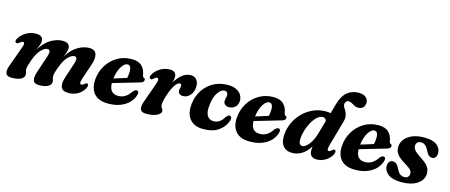

<svg xmlns="http://www.w3.org/2000/svg" viewBox="-47 -1296 4406 1878"><g transform="rotate(15 2156.5 -357.0)"><path d="M316.5 -104 375 -280.5Q399 -351.5 359.5 -351.5Q330.5 -351.5 295.2 -314.8Q260 -278 234 -207Q220 -168.5 213.8 -145.5Q207.5 -122.5 207.5 -108Q207.5 -93.5 212.5 -81Q217.5 -68.5 217.5 -52.5Q217.5 -23 184 -5.8Q150.5 11.5 89.5 11.5Q41.5 11.5 31.2 -18.8Q21 -49 42.5 -103.5L111.5 -293Q125 -328.5 123 -342.2Q121 -356 108 -356Q94 -356 70.5 -335Q55.5 -325 45.5 -329.5Q36 -332.5 35.2 -344.8Q34.5 -357 44 -372.5Q69.5 -415 115 -441Q160.5 -467 211.5 -467Q284.5 -467 284.5 -410Q284.5 -391 275.8 -368Q267 -345 255.5 -319Q308 -401 367.5 -434Q427 -467 480 -467Q556 -467 555.5 -409Q555.5 -391 547.8 -369Q540 -347 530 -323Q581 -401 639 -434Q697 -467 750.5 -467Q812 -467 824.2 -423Q836.5 -379 813 -312.5L762 -162.5Q750.5 -128.5 752.8 -114.5Q755 -100.5 767.5 -100.5Q775 -100.5 782.5 -104.5Q790 -108.5 801.5 -119.5Q815 -130 823.5 -125Q832 -122 833.2 -110.2Q834.5 -98.5 825 -79.5Q804 -39 762.5 -13.8Q721 11.5 666 11.5Q603 11.5 589.5 -26.8Q576 -65 596.5 -127L647 -280.5Q671 -351.5 631 -351.5Q602 -351.5 566.5 -314.2Q531 -277 505 -204.5Q490.5 -166 485 -143.5Q479.5 -121 479.5 -108Q479.5 -93 484.8 -80.8Q490 -68.5 490 -53Q489.5 -23 457.8 -5.5Q426 12 369.5 12Q317.5 12 308.5 -20.2Q299.5 -52.5 316.5 -104Z M1325.5 -154Q1316.5 -110.5 1284 -72.8Q1251.5 -35 1197 -11.8Q1142.5 11.5 1068 11.5Q969.5 11.5 924.2 -41.5Q879 -94.5 886 -183.5Q892 -262.5 931.5 -327.2Q971 -392 1035.5 -430.5Q1100 -469 1181 -469Q1251 -469 1285.2 -434.2Q1319.5 -399.5 1326 -348Q1329.5 -327 1341.5 -323Q1354.5 -318.5 1355 -304.5Q1355 -294 1347.2 -284.8Q1339.5 -275.5 1318.5 -270Q1291 -262 1244.5 -248.2Q1198 -234.5 1146.2 -219.5Q1094.5 -204.5 1052 -192Q1054 -86.5 1142.5 -86.5Q1219.5 -86.5 1268 -162Q1290.5 -188 1307.5 -186.5Q1330.5 -184.5 1325.5 -154ZM1155 -408.5Q1123.5 -408.5 1094 -361.5Q1064.5 -314.5 1055 -239.5Q1087.5 -249.5 1122.5 -260.2Q1157.5 -271 1184 -279.5Q1191.5 -309 1192 -352Q1192 -378 1182.5 -393.2Q1173 -408.5 1155 -408.5Z M1409 -328Q1399.5 -329.5 1395.8 -339.8Q1392 -350 1400.5 -366.5Q1422.5 -409.5 1468 -438.5Q1513.5 -467.5 1568 -467.5Q1600.5 -467.5 1617 -451.8Q1633.5 -436 1633.5 -409Q1633.5 -396.5 1630.5 -381.2Q1627.5 -366 1623 -350Q1656.5 -407.5 1696.5 -437.2Q1736.5 -467 1777.5 -467Q1817.5 -467 1839.2 -440Q1861 -413 1859 -369Q1857 -314.5 1826.5 -282Q1796 -249.5 1757.5 -249.5Q1730 -249.5 1718 -261.8Q1706 -274 1706 -290.5Q1706 -303.5 1709.8 -315.5Q1713.5 -327.5 1713.5 -340.5Q1713.5 -360.5 1697 -360.5Q1675 -360.5 1649.2 -324.8Q1623.5 -289 1599 -214.5Q1587.5 -178.5 1582.5 -154.8Q1577.5 -131 1577.5 -112Q1577.5 -97.5 1583 -88.5Q1588.5 -79.5 1594.2 -72Q1600 -64.5 1600 -54Q1600 -27.5 1559.8 -8Q1519.5 11.5 1453.5 11.5Q1402.5 11.5 1392.8 -19.8Q1383 -51 1404.5 -105.5L1470.5 -291.5Q1483.5 -326.5 1481.5 -341.5Q1479.5 -356.5 1466 -356.5Q1459 -356.5 1451.2 -352Q1443.5 -347.5 1431 -336Q1418.5 -325.5 1409 -328Z M2137 -406Q2103.5 -406 2071.8 -361.2Q2040 -316.5 2031 -238Q2021 -161 2042.8 -125Q2064.5 -89 2108.5 -89Q2171.5 -89 2211.5 -156Q2222 -168.5 2229.5 -175.8Q2237 -183 2247.5 -183Q2259 -183 2265.5 -170.8Q2272 -158.5 2264.5 -135Q2244 -72.5 2185.5 -30.5Q2127 11.5 2029.5 11.5Q1938.5 11.5 1892.8 -44.5Q1847 -100.5 1859 -201.5Q1867.5 -274.5 1905.8 -335Q1944 -395.5 2007.5 -431.8Q2071 -468 2154 -468Q2207.5 -468 2242 -450.5Q2276.5 -433 2292.5 -405Q2308.5 -377 2307 -345.5Q2305.5 -304.5 2279 -282.5Q2252.5 -260.5 2219 -260.5Q2192.5 -260.5 2177.5 -273.8Q2162.5 -287 2163 -309Q2163.5 -325.5 2167.5 -339Q2171.5 -352.5 2172 -370Q2172 -386 2163 -396Q2154 -406 2137 -406Z M2760 -154Q2751 -110.5 2718.5 -72.8Q2686 -35 2631.5 -11.8Q2577 11.5 2502.5 11.5Q2404 11.5 2358.8 -41.5Q2313.5 -94.5 2320.5 -183.5Q2326.5 -262.5 2366 -327.2Q2405.5 -392 2470 -430.5Q2534.5 -469 2615.5 -469Q2685.5 -469 2719.8 -434.2Q2754 -399.5 2760.5 -348Q2764 -327 2776 -323Q2789 -318.5 2789.5 -304.5Q2789.5 -294 2781.8 -284.8Q2774 -275.5 2753 -270Q2725.5 -262 2679 -248.2Q2632.5 -234.5 2580.8 -219.5Q2529 -204.5 2486.5 -192Q2488.5 -86.5 2577 -86.5Q2654 -86.5 2702.5 -162Q2725 -188 2742 -186.5Q2765 -184.5 2760 -154ZM2589.5 -408.5Q2558 -408.5 2528.5 -361.5Q2499 -314.5 2489.5 -239.5Q2522 -249.5 2557 -260.2Q2592 -271 2618.5 -279.5Q2626 -309 2626.5 -352Q2626.5 -378 2617 -393.2Q2607.5 -408.5 2589.5 -408.5Z M3331.5 -81Q3311.5 -40.5 3269 -14.5Q3226.5 11.5 3180.5 11.5Q3142 11.5 3124 -7.8Q3106 -27 3106 -62.5Q3106 -80.5 3109 -101Q3073 -44.5 3027.8 -16.5Q2982.5 11.5 2931 11.5Q2868 11.5 2835.8 -30.8Q2803.5 -73 2813 -154.5Q2818.5 -213.5 2845.5 -269.5Q2872.5 -325.5 2917.2 -370Q2962 -414.5 3020.8 -440.5Q3079.5 -466.5 3148 -466.5Q3173.5 -466.5 3195 -461L3225.5 -568Q3249.5 -650 3296.8 -687.8Q3344 -725.5 3410.5 -725.5Q3459 -725.5 3483.5 -704Q3508 -682.5 3508 -653.5Q3508 -620.5 3489.8 -601.5Q3471.5 -582.5 3440.5 -582.5Q3419 -582.5 3401.8 -591.8Q3384.5 -601 3369 -610.5Q3353.5 -620 3338 -620Q3321.5 -620 3311.5 -609.2Q3301.5 -598.5 3300.5 -582Q3300 -566.5 3309.2 -551.2Q3318.5 -536 3329 -517.8Q3339.5 -499.5 3344 -474.2Q3348.5 -449 3338.5 -413.5L3267.5 -162.5Q3257.5 -127.5 3259.2 -113.5Q3261 -99.5 3274 -99.5Q3287.5 -99.5 3307 -119Q3320 -129.5 3329.5 -124.5Q3348 -117.5 3331.5 -81ZM2974.5 -140.5Q2973 -107 2983 -93Q2993 -79 3009.5 -79Q3038.5 -79 3073.8 -122Q3109 -165 3130 -238L3169.5 -373.5Q3164 -405 3131.5 -405Q3103.5 -405 3076 -380.2Q3048.5 -355.5 3026 -315.5Q3003.5 -275.5 2989.5 -229.2Q2975.5 -183 2974.5 -140.5Z M3824.5 -154Q3815.5 -110.5 3783 -72.8Q3750.5 -35 3696 -11.8Q3641.5 11.5 3567 11.5Q3468.5 11.5 3423.2 -41.5Q3378 -94.5 3385 -183.5Q3391 -262.5 3430.5 -327.2Q3470 -392 3534.5 -430.5Q3599 -469 3680 -469Q3750 -469 3784.2 -434.2Q3818.5 -399.5 3825 -348Q3828.5 -327 3840.5 -323Q3853.5 -318.5 3854 -304.5Q3854 -294 3846.2 -284.8Q3838.5 -275.5 3817.5 -270Q3790 -262 3743.5 -248.2Q3697 -234.5 3645.2 -219.5Q3593.5 -204.5 3551 -192Q3553 -86.5 3641.5 -86.5Q3718.5 -86.5 3767 -162Q3789.5 -188 3806.5 -186.5Q3829.5 -184.5 3824.5 -154ZM3654 -408.5Q3622.5 -408.5 3593 -361.5Q3563.5 -314.5 3554 -239.5Q3586.5 -249.5 3621.5 -260.2Q3656.5 -271 3683 -279.5Q3690.5 -309 3691 -352Q3691 -378 3681.5 -393.2Q3672 -408.5 3654 -408.5Z M4052.5 -44Q4075 -44 4088.2 -57.2Q4101.5 -70.5 4101.5 -90.5Q4101.5 -111 4086.2 -128.8Q4071 -146.5 4023.5 -175Q3966.5 -209 3942.2 -240Q3918 -271 3919 -315.5Q3920 -357.5 3946.8 -392.2Q3973.5 -427 4023.5 -448Q4073.5 -469 4144.5 -469Q4228 -469 4269.8 -437.5Q4311.5 -406 4312 -359.5Q4312.5 -328.5 4300.2 -312.5Q4288 -296.5 4266.5 -296.5Q4246 -296.5 4231 -309.2Q4216 -322 4200.5 -355.5Q4185.5 -385 4167.2 -400Q4149 -415 4125 -415Q4101.5 -415 4088 -401.8Q4074.5 -388.5 4074.5 -366.5Q4074.5 -346 4090.8 -325Q4107 -304 4156.5 -271.5Q4219 -231.5 4239.8 -199.8Q4260.5 -168 4258 -127.5Q4254 -66 4195 -27.2Q4136 11.5 4038.5 11.5Q3945 11.5 3901.5 -23Q3858 -57.5 3858 -104.5Q3858.5 -132 3871 -148Q3883.5 -164 3905.5 -164Q3929 -164 3945 -148.8Q3961 -133.5 3975.5 -102.5Q3992 -69.5 4010.5 -56.8Q4029 -44 4052.5 -44Z"/></g></svg>

Font: Fraunces 72pt Soft
Style: Bold Italic
Weight: 700
Italic angle: -16°
Version: Version 1.000;[b76b70a41]